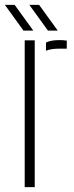

<svg xmlns="http://www.w3.org/2000/svg" viewBox="-39 -765 303 785"><path d="M62 0V-600H103V0ZM149 -557.5V-591Q168.5 -601 202 -601Q209 -601 216.2 -600.8Q223.5 -600.5 234 -599V-566H202Q169 -566 149 -557.5ZM57 -640 -19 -745H21L97 -640ZM157 -640 81 -745H121L197 -640Z"/></svg>

Font: Big Shoulders Stencil Text SC Thin
Style: Regular
Weight: 100
Designer: Patric King
Foundry: XO Type Co
Version: Version 2.001